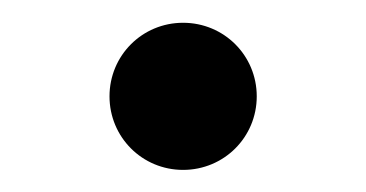

<svg xmlns="http://www.w3.org/2000/svg" viewBox="-20 -432 328 172"><path d="M144 -279.8C180.7 -279.8 210 -309.1 210 -345.7C210 -382.3 180.7 -411.6 144 -411.6C107.4 -411.6 78.1 -382.3 78.1 -345.7C78.1 -309.1 107.4 -279.8 144 -279.8Z"/></svg>

Font: Raveo
Style: Regular
Weight: 400
Designer: Jakub Foglar, Rasmus Andersson (Inter)
Foundry: Jakubfoglar.com
Version: Version 1.100;Glyphs 3.2.3 (3260)